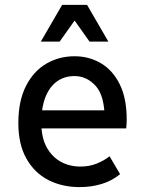

<svg xmlns="http://www.w3.org/2000/svg" viewBox="-20 -755 593 785"><path d="M55 -252Q55 -342 86 -403Q117 -464 169 -494.5Q221 -525 285 -525Q344 -525 392.5 -496.5Q441 -468 469.5 -410.5Q498 -353 498 -267Q498 -258 497.5 -248.5Q497 -239 496 -230H134V-304H426L408 -267Q408 -363 371.5 -403.5Q335 -444 284 -444Q244 -444 213.5 -422.5Q183 -401 166 -358.5Q149 -316 149 -252Q149 -193 170.5 -153.5Q192 -114 228 -94Q264 -74 309 -74Q345 -74 375 -86Q405 -98 428 -116L471 -43Q437 -15 394.5 -2.5Q352 10 306 10Q234 10 177.5 -19Q121 -48 88 -106.5Q55 -165 55 -252ZM147 -585 234 -735H336L423 -585H346L285 -671L224 -585Z"/></svg>

Font: Radio Canada
Style: Regular
Weight: 400
Designer: Charles Daoud, Etienne Aubert Bonn, Alexandre Saumier Demers, Jacques Le Bailly
Foundry: Radio-Canada
Version: Version 2.104;gftools[0.9.28.dev5+ged2979d]